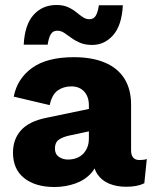

<svg xmlns="http://www.w3.org/2000/svg" viewBox="-20 -739 614 769"><path d="M336 -317Q336 -352 317 -372.5Q298 -393 266 -393Q234 -393 211 -376.5Q188 -360 179 -318L35 -352Q49 -424 108.5 -467Q168 -510 276 -510Q348 -510 399.5 -488.5Q451 -467 478 -424.5Q505 -382 505 -320V-137Q505 -98 539 -98Q547 -98 554.5 -99Q562 -100 568 -102L558 -5Q544 2 526 5.5Q508 9 485 9Q447 9 417 -3.5Q387 -16 370 -41.5Q353 -67 353 -106V-112L372 -119Q372 -76 346.5 -47Q321 -18 281.5 -4Q242 10 198 10Q122 10 77 -25.5Q32 -61 32 -128Q32 -181 64 -217Q96 -253 165 -267L352 -306L351 -216L257 -196Q230 -190 215 -179Q200 -168 200 -144Q200 -122 215.5 -111Q231 -100 252 -100Q269 -100 284 -105Q299 -110 310.5 -120.5Q322 -131 329 -147Q336 -163 336 -185ZM472 -718Q468 -638 433.5 -598.5Q399 -559 349 -559Q321 -559 301 -567.5Q281 -576 265.5 -587.5Q250 -599 237 -607.5Q224 -616 209 -616Q192 -616 183.5 -602Q175 -588 171 -560H75Q79 -640 114.5 -679.5Q150 -719 206 -719Q233 -719 252 -710.5Q271 -702 285 -690.5Q299 -679 311.5 -670.5Q324 -662 338 -662Q355 -662 363.5 -676Q372 -690 376 -718Z"/></svg>

Font: Kantumruy Pro
Style: Bold
Weight: 700
Version: Version 1.002